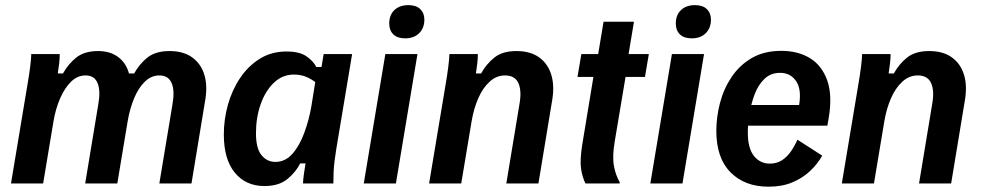

<svg xmlns="http://www.w3.org/2000/svg" viewBox="-20 -709 3795 742"><path d="M22.5 0 85.8 -380Q92.5 -417.5 96.7 -451.2Q100.8 -485 100.8 -500H210.8Q210.8 -483.3 208.8 -464.6Q206.7 -445.8 203.3 -425H223.3Q244.2 -462.5 275.4 -487.1Q306.7 -511.7 359.2 -511.7Q406.7 -511.7 437.5 -487.9Q468.3 -464.2 478.3 -425H498.3Q519.2 -462.5 550.4 -487.1Q581.7 -511.7 635 -511.7Q689.2 -511.7 722.9 -487.1Q756.7 -462.5 769.6 -420.4Q782.5 -378.3 773.3 -323.3L720 0H595.8L646.7 -306.7Q655.8 -358.3 643.3 -387.9Q630.8 -417.5 595.8 -417.5Q564.2 -417.5 539.6 -393.3Q515 -369.2 498.3 -329.2Q481.7 -289.2 473.3 -240L433.3 0H309.2L360 -306.7Q369.2 -358.3 357.1 -387.9Q345 -417.5 310.8 -417.5Q279.2 -417.5 254.6 -393.3Q230 -369.2 212.5 -329.2Q195 -289.2 186.7 -240L146.7 0Z M1001.7 10Q930 10 887.5 -41.7Q845 -93.3 845 -189.2Q845 -247.5 860.8 -304.2Q876.7 -360.8 907.9 -407.5Q939.2 -454.2 984.2 -482.1Q1029.2 -510 1087.5 -510Q1136.7 -510 1163.3 -492.1Q1190 -474.2 1202.5 -450H1222.5L1230.8 -500H1340.8L1279.2 -130.8Q1275.8 -109.2 1272.9 -86.7Q1270 -64.2 1269.2 -42.1Q1268.3 -20 1268.3 0H1150.8Q1151.7 -16.7 1154.6 -37.9Q1157.5 -59.2 1160.8 -77.5H1140Q1124.2 -45 1091.2 -17.5Q1058.3 10 1001.7 10ZM1044.2 -83.3Q1082.5 -83.3 1110 -114.6Q1137.5 -145.8 1155.8 -195.4Q1174.2 -245 1183.3 -298.3L1198.3 -391.7Q1182.5 -404.2 1162.1 -412.5Q1141.7 -420.8 1115.8 -420.8Q1071.7 -420.8 1038.8 -389.6Q1005.8 -358.3 987.5 -306.7Q969.2 -255 969.2 -194.2Q969.2 -135.8 990.4 -109.6Q1011.7 -83.3 1044.2 -83.3Z M1385.8 0 1469.2 -500H1593.3L1510 0ZM1545.8 -560.8Q1515.8 -560.8 1500 -576.2Q1484.2 -591.7 1484.2 -618.3Q1484.2 -650.8 1504.2 -670Q1524.2 -689.2 1558.3 -689.2Q1588.3 -689.2 1604.2 -673.8Q1620 -658.3 1620 -633.3Q1620 -600.8 1600 -580.8Q1580 -560.8 1545.8 -560.8Z M1638.3 0 1701.7 -380Q1708.3 -417.5 1712.5 -451.2Q1716.7 -485 1716.7 -500H1826.7Q1826.7 -483.3 1824.6 -464.6Q1822.5 -445.8 1819.2 -425H1839.2Q1860 -462.5 1891.3 -487.1Q1922.5 -511.7 1975.8 -511.7Q2030 -511.7 2063.8 -487.1Q2097.5 -462.5 2110.4 -420.4Q2123.3 -378.3 2114.2 -323.3L2060.8 0H1936.7L1987.5 -306.7Q1996.7 -358.3 1983.3 -387.9Q1970 -417.5 1931.7 -417.5Q1898.3 -417.5 1872.1 -393.3Q1845.8 -369.2 1828.3 -329.2Q1810.8 -289.2 1802.5 -240L1762.5 0Z M2242.5 0Q2230 -25.8 2225.4 -57.9Q2220.8 -90 2230 -149.2L2273.3 -411.7H2211.7L2226.7 -500H2291.7L2312.5 -625H2430L2409.2 -500H2487.5L2472.5 -411.7H2397.5L2355.8 -163.3Q2345.8 -104.2 2352.5 -67.9Q2359.2 -31.7 2375 -5V0Z M2493.3 0 2576.7 -500H2700.8L2617.5 0ZM2653.3 -560.8Q2623.3 -560.8 2607.5 -576.2Q2591.7 -591.7 2591.7 -618.3Q2591.7 -650.8 2611.7 -670Q2631.7 -689.2 2665.8 -689.2Q2695.8 -689.2 2711.7 -673.8Q2727.5 -658.3 2727.5 -633.3Q2727.5 -600.8 2707.5 -580.8Q2687.5 -560.8 2653.3 -560.8Z M2950 12.5Q2858.3 12.5 2803.3 -42.9Q2748.3 -98.3 2748.3 -203.3Q2748.3 -256.7 2762.5 -311.2Q2776.7 -365.8 2807.5 -411.7Q2838.3 -457.5 2885.8 -485Q2933.3 -512.5 3000 -512.5Q3063.3 -512.5 3109.6 -484.6Q3155.8 -456.7 3176.7 -398.8Q3197.5 -340.8 3182.5 -252.5L3177.5 -223.3H2840L2842.5 -303.3H3068.3Q3078.3 -365 3056.2 -396.2Q3034.2 -427.5 2995 -427.5Q2958.3 -427.5 2934.2 -404.2Q2910 -380.8 2896.2 -344.2Q2882.5 -307.5 2876.2 -268.3Q2870 -229.2 2870 -196.7Q2870 -135.8 2893.8 -106.2Q2917.5 -76.7 2955 -76.7Q2982.5 -76.7 3002.5 -90Q3022.5 -103.3 3037.1 -124.6Q3051.7 -145.8 3061.7 -169.2L3157.5 -107.5Q3139.2 -75 3110.4 -47.9Q3081.7 -20.8 3042.1 -4.2Q3002.5 12.5 2950 12.5Z M3233.3 0 3296.7 -380Q3303.3 -417.5 3307.5 -451.2Q3311.7 -485 3311.7 -500H3421.7Q3421.7 -483.3 3419.6 -464.6Q3417.5 -445.8 3414.2 -425H3434.2Q3455 -462.5 3486.2 -487.1Q3517.5 -511.7 3570.8 -511.7Q3625 -511.7 3658.8 -487.1Q3692.5 -462.5 3705.4 -420.4Q3718.3 -378.3 3709.2 -323.3L3655.8 0H3531.7L3582.5 -306.7Q3591.7 -358.3 3578.3 -387.9Q3565 -417.5 3526.7 -417.5Q3493.3 -417.5 3467.1 -393.3Q3440.8 -369.2 3423.3 -329.2Q3405.8 -289.2 3397.5 -240L3357.5 0Z"/></svg>

Font: Familjen Grotesk SemiBold
Style: Italic
Weight: 600
Italic angle: -9.46201°
Designer: Anders Wikstroem, Jonas Baeckman, Matilda Gysing, Kristian Moeller
Foundry: Familjen STHLM AB
Version: Version 2.002